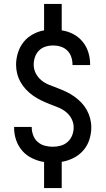

<svg xmlns="http://www.w3.org/2000/svg" viewBox="-20 -858 540 980"><path d="M205 102V-31Q174 -36 144.5 -50Q115 -64 94 -88Q73 -112 62.5 -142.5Q52 -173 52 -205Q52 -206 52 -207.5Q52 -209 52 -210H142Q142 -210 142 -209Q142 -208 142 -207Q142 -187 149.5 -167Q157 -147 172.5 -133.5Q188 -120 208 -114.5Q228 -109 249 -109Q270 -109 290 -114.5Q310 -120 325.5 -134Q341 -148 348.5 -167.5Q356 -187 356 -208Q356 -231 345 -252Q334 -273 315.5 -287.5Q297 -302 275 -310.5Q253 -319 231.5 -327.5Q210 -336 188.5 -346.5Q167 -357 148 -370.5Q129 -384 113 -401Q97 -418 85.5 -438Q74 -458 68 -481Q62 -504 62 -527Q62 -558 71.5 -588.5Q81 -619 100 -643Q119 -667 147 -682.5Q175 -698 205 -703V-838H295V-703Q325 -699 353 -684.5Q381 -670 401 -646Q421 -622 430.5 -592Q440 -562 440 -531Q440 -530 440 -528.5Q440 -527 440 -526H350Q350 -527 350 -527.5Q350 -528 350 -529Q350 -549 343.5 -568Q337 -587 323 -600.5Q309 -614 290 -620Q271 -626 251 -626Q231 -626 212 -620Q193 -614 179 -600Q165 -586 158.5 -567Q152 -548 152 -528Q152 -504 163 -483Q174 -462 192 -447.5Q210 -433 232 -424.5Q254 -416 276 -407.5Q298 -399 319 -389Q340 -379 359 -365.5Q378 -352 394.5 -335Q411 -318 422.5 -297.5Q434 -277 440 -254Q446 -231 446 -208Q446 -176 436 -145Q426 -114 405 -90Q384 -66 355 -51.5Q326 -37 295 -32V102Z"/></svg>

Font: iosevka_custom_sans_ss08 Md
Style: Regular
Weight: 500
Designer: Belleve Invis
Foundry: Belleve Invis
Version: Version 10.3.0; ttfautohint (v1.8.3)